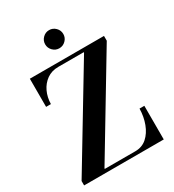

<svg xmlns="http://www.w3.org/2000/svg" viewBox="-223 -1085 1098 1211"><g transform="rotate(-30 325.5 -479.5)"><path d="M28 -7V-32L446 -725V-731L608 -737V-719L193 -29V-18ZM28 0V-25H415Q465 -25 499.5 -55.5Q534 -86 553 -136.5Q572 -187 573 -245H608V0ZM68 -549V-754H608V-729H261Q212 -729 177 -704Q142 -679 123 -638.5Q104 -598 103 -549ZM326 -827Q299 -827 279.5 -846.5Q260 -866 260 -893Q260 -920 279.5 -939.5Q299 -959 326 -959Q353 -959 372.5 -939.5Q392 -920 392 -893Q392 -866 372.5 -846.5Q353 -827 326 -827Z"/></g></svg>

Font: Libre Bodoni
Style: Regular
Weight: 400
Designer: Pablo Impallari, Rodrigo Fuenzalida
Foundry: Impallari Type
Version: Version 2.005;gftools[0.9.23]